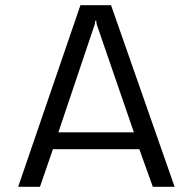

<svg xmlns="http://www.w3.org/2000/svg" viewBox="-20 -720 743 740"><path d="M50 0 290 -700H408L653 0H569L517 -145H184L134 0ZM351 -640H347Q347 -628 340 -611L205 -210H496L358 -611Q351 -628 351 -640Z"/></svg>

Font: Electrolize
Style: Regular
Weight: 400
Designer: Valery Zaveryaev
Foundry: Cyreal (www.cyreal.org)
Version: Version 1.002